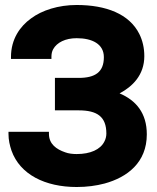

<svg xmlns="http://www.w3.org/2000/svg" viewBox="-20 -740 629 769"><path d="M14 -204C14 -179 19 -158 26 -137C60 -41 161 9 287 9C328 9 365 4 399 -5C490 -30 568 -89 568 -202C568 -287 525 -338 459 -366C510 -393 558 -439 558 -515C558 -548 551 -578 538 -604C498 -684 405 -720 287 -720C214 -720 148 -699 104 -666C61 -635 24 -584 24 -512V-504H186V-512C186 -524 188 -534 193 -543C208 -570 242 -587 287 -587C349 -587 396 -564 396 -511C396 -451 361 -428 295 -428H200V-298H295C369 -298 406 -273 406 -205C406 -194 403 -182 398 -173C382 -141 342 -123 287 -123C271 -123 254 -125 241 -130C206 -142 176 -163 176 -204V-212H14Z"/></svg>

Font: Asimov Pro
Style: Blk
Weight: 900
Designer: Google
Version: Version 2.000980; 2014